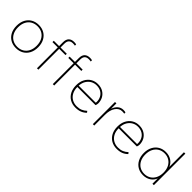

<svg xmlns="http://www.w3.org/2000/svg" viewBox="214 -1772 2879 2879"><g transform="rotate(45 1654.0 -332.0)"><path d="M295 10Q227 10 175.5 -20Q124 -50 95 -105Q66 -160 66 -235Q66 -310 95 -365Q124 -420 175.5 -450Q227 -480 295 -480Q363 -480 414.5 -450Q466 -420 495 -365Q524 -310 524 -235Q524 -160 495 -105Q466 -50 414.5 -20Q363 10 295 10ZM295 -18Q353 -18 397.5 -44Q442 -70 467 -119Q492 -168 492 -235Q492 -303 467 -351.5Q442 -400 397.5 -426Q353 -452 295 -452Q237 -452 192.5 -426Q148 -400 123 -351.5Q98 -303 98 -235Q98 -168 123 -119Q148 -70 192.5 -44Q237 -18 295 -18Z M733 0V-442H620V-470H733V-551Q733 -614 763.5 -644Q794 -674 850 -674Q862 -674 875 -672.5Q888 -671 896 -668V-642Q888 -644 875 -645Q862 -646 850 -646Q808 -646 785.5 -623Q763 -600 763 -551V-470H896V-442H763V0Z M1069 0V-442H956V-470H1069V-551Q1069 -614 1099.5 -644Q1130 -674 1186 -674Q1198 -674 1211 -672.5Q1224 -671 1232 -668V-642Q1224 -644 1211 -645Q1198 -646 1186 -646Q1144 -646 1121.5 -623Q1099 -600 1099 -551V-470H1232V-442H1099V0Z M1557 10Q1489 10 1437.5 -20Q1386 -50 1357 -105Q1328 -160 1328 -235Q1328 -310 1357 -365Q1386 -420 1435.5 -450Q1485 -480 1547 -480Q1614 -480 1660.5 -452Q1707 -424 1731.5 -378.5Q1756 -333 1756 -278Q1756 -264 1752.5 -251Q1749 -238 1745 -230H1360Q1360 -164 1385.5 -116.5Q1411 -69 1455.5 -43.5Q1500 -18 1557 -18Q1608 -18 1646 -34Q1684 -50 1718 -82L1736 -59Q1701 -24 1658 -7Q1615 10 1557 10ZM1360 -258H1721Q1723 -262 1723.5 -267.5Q1724 -273 1724 -278Q1724 -327 1703 -366.5Q1682 -406 1642.5 -429Q1603 -452 1547 -452Q1499 -452 1458 -429Q1417 -406 1390.5 -363Q1364 -320 1360 -258Z M1918 0V-470H1948V-356Q1968 -413 2005 -444.5Q2042 -476 2093 -476Q2107 -476 2119.5 -474.5Q2132 -473 2140 -470V-444Q2128 -446 2116.5 -447Q2105 -448 2093 -448Q2031 -448 1989.5 -388.5Q1948 -329 1948 -227V0Z M2433 10Q2365 10 2313.5 -20Q2262 -50 2233 -105Q2204 -160 2204 -235Q2204 -310 2233 -365Q2262 -420 2311.5 -450Q2361 -480 2423 -480Q2490 -480 2536.5 -452Q2583 -424 2607.5 -378.5Q2632 -333 2632 -278Q2632 -264 2628.5 -251Q2625 -238 2621 -230H2236Q2236 -164 2261.5 -116.5Q2287 -69 2331.5 -43.5Q2376 -18 2433 -18Q2484 -18 2522 -34Q2560 -50 2594 -82L2612 -59Q2577 -24 2534 -7Q2491 10 2433 10ZM2236 -258H2597Q2599 -262 2599.5 -267.5Q2600 -273 2600 -278Q2600 -327 2579 -366.5Q2558 -406 2518.5 -429Q2479 -452 2423 -452Q2375 -452 2334 -429Q2293 -406 2266.5 -363Q2240 -320 2236 -258Z M2989 10Q2923 10 2872.5 -20Q2822 -50 2793 -105Q2764 -160 2764 -235Q2764 -310 2793 -365Q2822 -420 2872.5 -450Q2923 -480 2989 -480Q3058 -480 3109.5 -447Q3161 -414 3182 -357V-668H3212V0H3182V-113Q3161 -56 3109.5 -23Q3058 10 2989 10ZM2989 -18Q3045 -18 3088.5 -44Q3132 -70 3157 -119Q3182 -168 3182 -235Q3182 -303 3157 -351.5Q3132 -400 3088.5 -426Q3045 -452 2989 -452Q2933 -452 2889.5 -426Q2846 -400 2821 -351.5Q2796 -303 2796 -235Q2796 -168 2821 -119Q2846 -70 2889.5 -44Q2933 -18 2989 -18Z"/></g></svg>

Font: Gantari Thin
Style: Regular
Weight: 250
Designer: Anugrah Pasau
Foundry: Lafontype
Version: Version 1.000